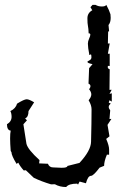

<svg xmlns="http://www.w3.org/2000/svg" viewBox="-20 -609 484 769"><path d="M22.9 -4.4Q20.5 -34.7 20.5 -54.7Q20.5 -75.2 22.9 -85.9Q8.3 -86.9 7.8 -111.3Q26.4 -122.1 26.4 -141.1Q26.4 -154.8 21.5 -164.1Q43 -174.3 48.3 -193.8Q76.7 -211.4 86.9 -211.4Q96.7 -211.4 116.7 -199.2L94.2 -164.1Q94.2 -140.1 80.6 -134.8L87.9 -127L73.7 -111.3L85.9 -33.2Q91.3 -10.3 138.2 32.2L136.7 45.4L171.9 46.9Q177.7 61.5 192.4 61.5L227.1 63Q250 63 250 55.7L298.3 43.5Q344.2 -5.9 344.7 -41.5Q346.7 -119.6 346.7 -171.4Q346.7 -187.5 335 -207.5Q345.7 -220.2 345.7 -231Q345.7 -240.7 336.9 -251.5Q342.3 -258.3 342.3 -264.2Q342.3 -270.5 334.5 -273.9L336.9 -335.9L350.6 -352.1Q330.1 -356 330.1 -361.3Q330.1 -363.3 338.1 -367.2Q346.2 -371.1 346.2 -379.4Q346.2 -389.6 343.8 -393.1Q343.3 -388.7 337.9 -388.7Q332 -419.4 332 -434.1Q332 -443.8 336.9 -454.3Q341.8 -464.8 341.8 -470.2Q341.8 -475.6 335 -475.6Q334.5 -495.1 332.3 -504.6Q330.1 -514.2 330.1 -535.6Q330.1 -557.1 349.6 -567.9L342.3 -580.1L350.6 -589.4H362.8Q373.5 -583 388.2 -583Q401.9 -583 405.8 -589.4Q417.5 -567.9 422.4 -551.8L423.3 -537.6Q423.3 -519 414.6 -508.8L417 -483.9Q413.1 -483.9 413.1 -480.5Q413.1 -457.5 412.1 -434.6L419.4 -435.1L412.1 -393.6L419.4 -394V-344.7L412.1 -345.2L411.6 -339.8Q411.6 -334 419.4 -331.5L418.5 -249L427.2 -249.5L418.5 -232.9L427.7 -235.4V-202.1L418.5 -207.5L415.5 -198.2L423.8 -193.8Q415.5 -188 415.5 -180.7Q415.5 -174.3 421.4 -167L418.5 -132.3L426.3 -132.8L410.6 -108.9L418.5 -63L405.3 -52.7Q417 -25.4 417 -10.3V10.7L408.2 10.3Q397 37.1 397 55.2L378.9 62.5Q354 95.2 344.7 95.2Q332 95.2 324.2 125L298.8 118.2L292.5 130.4L289.1 126.5Q255.4 126.5 245.1 140.1Q219.2 140.1 199.7 128.9L184.6 129.4Q145.5 117.7 115.2 103L83.5 72.8L75.2 73.7Q60.5 57.6 53.2 42.5L46.4 47.4Q25.9 13.7 25.9 0.5Z"/></svg>

Font: Truetypewriter PolyglOTT
Style: Regular
Weight: 400
Designer: Sergey Beatoff a.k.a. Sam_T
Version: Version 3.76